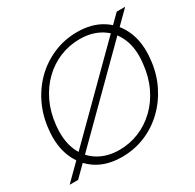

<svg xmlns="http://www.w3.org/2000/svg" viewBox="-157 -881 1077 1063"><g transform="rotate(-30 381.0 -350.0)"><path d="M3 0 708 -700H762L57 0ZM333 12Q238 12 172.5 -30.5Q107 -73 76 -148.5Q45 -224 56 -322Q64 -406 98.5 -477.5Q133 -549 187 -601Q241 -653 311 -682.5Q381 -712 461 -712Q555 -712 621 -669.5Q687 -627 718 -552Q749 -477 738 -378Q730 -294 695.5 -223Q661 -152 606.5 -99Q552 -46 482 -17Q412 12 333 12ZM339 -29Q406 -29 465.5 -53.5Q525 -78 573 -124Q621 -170 651.5 -234.5Q682 -299 690 -378Q701 -470 673 -535.5Q645 -601 588 -636Q531 -671 454 -671Q387 -671 327 -646.5Q267 -622 219.5 -576Q172 -530 141.5 -466Q111 -402 103 -324Q93 -231 120.5 -165Q148 -99 205.5 -64Q263 -29 339 -29Z"/></g></svg>

Font: DM Sans 18pt ExtraLight
Style: Italic
Weight: 250
Italic angle: -10°
Designer: Colophon Foundry, Jonny Pinhorn
Foundry: Colophon Foundry
Version: Version 4.004;gftools[0.9.30]